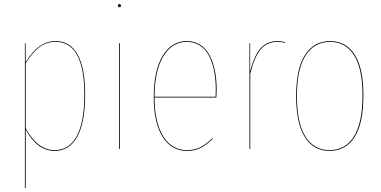

<svg xmlns="http://www.w3.org/2000/svg" viewBox="-20 -728 1859 938"><path d="M251.5 -527.3Q322.8 -527.3 359.4 -461.4Q396 -395.5 396 -264.2Q396 -130.9 357.9 -60.8Q319.8 9.3 247.1 9.3Q161.1 9.3 105.5 -95.7V190.4H101.6V-517.1H105L105.5 -423.3Q166 -527.3 251.5 -527.3ZM247.1 5.4Q318.4 5.4 355.2 -63.5Q392.1 -132.3 392.1 -264.2Q392.1 -523.4 251.5 -523.4Q205.6 -523.4 170.7 -496.3Q135.7 -469.2 105.5 -418V-101.6Q163.6 5.4 247.1 5.4Z M570.8 -700.2Q570.8 -692.9 563.5 -692.9Q556.2 -692.9 556.2 -700.2Q556.2 -708 563.5 -708Q570.8 -708 570.8 -700.2ZM565.4 -517.1V0H561.5V-517.1Z M1038.6 -287.6Q1038.6 -272 1037.1 -251.5H734.9Q735.4 -128.4 777.8 -61.5Q820.3 5.4 893.1 5.4Q930.7 5.4 959.2 -9Q987.8 -23.4 1017.1 -53.2L1019.5 -50.3Q989.3 -20 960.4 -5.4Q931.6 9.3 893.1 9.3Q817.9 9.3 774.4 -59.6Q731 -128.4 731 -253.4Q731 -382.3 774.4 -454.8Q817.9 -527.3 892.6 -527.3Q929.7 -527.3 958 -509.3Q986.3 -491.2 1003.7 -458.5Q1021 -425.8 1029.8 -382.8Q1038.6 -339.8 1038.6 -287.6ZM1033.2 -255.4Q1034.2 -268.1 1034.2 -288.6Q1034.2 -339.8 1025.9 -381.8Q1017.6 -423.8 1000.7 -456.1Q983.9 -488.3 956.3 -505.9Q928.7 -523.4 892.6 -523.4Q820.3 -523.4 777.8 -452.6Q735.4 -381.8 734.9 -255.4Z M1335.9 -527.3Q1355 -527.3 1373 -522L1372.6 -518.6Q1355.5 -523.4 1335.9 -523.4Q1285.2 -523.4 1254.2 -487.5Q1223.1 -451.7 1202.6 -367.2V0H1198.7V-517.1H1202.1V-378.9Q1222.2 -458 1253.7 -492.7Q1285.2 -527.3 1335.9 -527.3Z M1755.4 -262.2Q1755.4 -125.5 1712.2 -58.1Q1668.9 9.3 1590.3 9.3Q1512.2 9.3 1469.5 -57.9Q1426.8 -125 1426.8 -258.3Q1426.8 -394.5 1470.7 -460.9Q1514.6 -527.3 1592.3 -527.3Q1669.9 -527.3 1712.6 -461.4Q1755.4 -395.5 1755.4 -262.2ZM1430.7 -258.3Q1430.7 -126.5 1472.4 -60.5Q1514.2 5.4 1590.3 5.4Q1667 5.4 1709 -61Q1751 -127.4 1751 -262.2Q1751 -393.6 1709.5 -458.5Q1668 -523.4 1592.3 -523.4Q1516.6 -523.4 1473.6 -458Q1430.7 -392.6 1430.7 -258.3Z"/></svg>

Font: Fira Sans Compressed Four
Style: Regular
Weight: 100
Width: 1
Designer: Carrois Corporate & Edenspiekermann AG
Foundry: Carrois Corporate GbR & Edenspiekermann AG
Version: Version 4.203;PS 004.203;hotconv 1.0.88;makeotf.lib2.5.64775